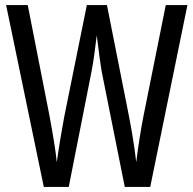

<svg xmlns="http://www.w3.org/2000/svg" viewBox="-20 -827 759 754"><path d="M716 -807H631L543 -369C533 -318 523 -255 515 -190C507 -259 497 -316 487 -368L400 -807H321L232 -367C222 -313 211 -248 203 -190C199 -233 188 -298 175 -369L89 -807H4L152 -93H250L340 -549C349 -594 354 -645 360 -688C368 -620 375 -572 379 -548L470 -93H570Z"/></svg>

Font: Noto Sans Kannada UI ExtraCondensed
Style: Regular
Weight: 400
Width: 2
Designer: Jelle Bosma - Monotype Design Team
Foundry: Monotype Imaging Inc.
Version: Version 2.005